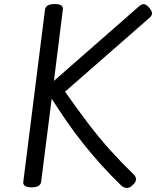

<svg xmlns="http://www.w3.org/2000/svg" viewBox="-20 -910 770 947"><path d="M136 14Q114 14 103.5 7Q93 0 95 -14L202 -863Q206 -890 250 -890Q294 -890 290 -863L246 -511L666 -879Q681 -892 692.5 -889Q704 -886 717 -871Q730 -854 730 -843.5Q730 -833 716 -821L301 -458Q360 -373 415 -301Q470 -229 525 -168Q580 -107 638 -51Q651 -39 651 -25Q651 -11 631 6Q618 18 604 17Q590 16 578 5Q529 -42 482 -94Q435 -146 391.5 -200.5Q348 -255 309 -311.5Q270 -368 235 -423L183 -14Q181 0 169.5 7Q158 14 136 14Z"/></svg>

Font: Playwrite GB S
Style: Italic
Weight: 400
Italic angle: -7°
Designer: Veronika Burian, José Scaglione
Foundry: TypeTogether
Version: Version 1.000